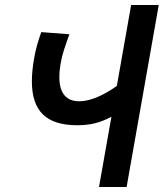

<svg xmlns="http://www.w3.org/2000/svg" viewBox="-20 -745 652 765"><path d="M424 -280Q393 -263 360.8 -254.5Q328.5 -246 287.5 -246Q195.5 -246 151.2 -288.8Q107 -331.5 107 -421Q107 -462 116 -513Q124.5 -562.5 144.5 -617L256.5 -608.5Q244 -574.5 235 -546.5Q226 -518.5 221.5 -491.5Q216.5 -463 216.5 -438Q216.5 -389.5 236.8 -365.5Q257 -341.5 295.5 -341.5Q358.5 -341.5 445.5 -402.5L502.5 -725H612.5L484.5 0H374.5Z"/></svg>

Font: JuliaMono SemiBold
Style: Italic
Weight: 600
Italic angle: -9°
Monospace: yes
Designer: cormullion
Foundry: corm
Version: Version 0.056; ttfautohint (v1.8.4)